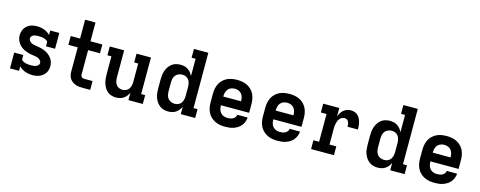

<svg xmlns="http://www.w3.org/2000/svg" viewBox="-31 -1426 5312 2125"><g transform="rotate(15 2625.0 -363.5)"><path d="M345 8Q324 8 303 4.5Q282 1 262 -6Q242 -13 224 -24.5Q206 -36 191 -51V0H87V-181H191V-136Q191 -128 197 -122Q203 -116 209.5 -112Q216 -108 223.5 -105Q231 -102 238.5 -100Q246 -98 254 -96.5Q262 -95 270 -94.5Q278 -94 286 -93.5Q294 -93 301 -93Q316 -93 330.5 -94.5Q345 -96 358.5 -101Q372 -106 383 -117Q394 -128 394 -142Q394 -157 384.5 -169.5Q375 -182 361.5 -189.5Q348 -197 333.5 -200Q319 -203 304 -205Q289 -207 274 -209.5Q259 -212 244.5 -216Q230 -220 216 -225Q202 -230 188.5 -237Q175 -244 163 -253Q151 -262 140.5 -273Q130 -284 121.5 -296.5Q113 -309 107 -323Q101 -337 98 -351.5Q95 -366 95 -381Q95 -412 107 -441Q119 -470 142 -490.5Q165 -511 195 -519.5Q225 -528 256 -528Q277 -528 298 -524.5Q319 -521 338.5 -514Q358 -507 376 -495.5Q394 -484 409 -469V-520H513V-339H409V-384Q409 -392 403 -398Q397 -404 390.5 -408Q384 -412 376.5 -415Q369 -418 361.5 -420Q354 -422 346.5 -423.5Q339 -425 331 -425.5Q323 -426 315 -426.5Q307 -427 299 -427Q286 -427 272 -425.5Q258 -424 245.5 -419Q233 -414 223.5 -403Q214 -392 214 -379Q214 -364 223.5 -351Q233 -338 246 -331Q259 -324 274 -321Q289 -318 304 -315.5Q319 -313 333.5 -310.5Q348 -308 363 -304Q378 -300 392 -295Q406 -290 419 -283Q432 -276 444.5 -267Q457 -258 467.5 -247.5Q478 -237 486.5 -224.5Q495 -212 501 -198Q507 -184 510 -169Q513 -154 513 -139Q513 -118 507.5 -97.5Q502 -77 490.5 -59.5Q479 -42 462.5 -28.5Q446 -15 427 -7Q408 1 387 4.5Q366 8 345 8Z M915 0Q894 0 874 -2.5Q854 -5 835 -12.5Q816 -20 799.5 -32Q783 -44 772 -61Q761 -78 756 -98Q751 -118 751 -139V-419H644V-520H751V-735H870V-520H1006V-419H870V-139Q870 -130 873.5 -122Q877 -114 883.5 -109Q890 -104 898 -102.5Q906 -101 915 -101H1006V0Z M1302 8Q1276 8 1251 0.5Q1226 -7 1206 -23Q1186 -39 1172.5 -61.5Q1159 -84 1151 -108.5Q1143 -133 1140 -158.5Q1137 -184 1137 -210V-419H1091V-520H1256V-210Q1256 -189 1260.5 -167.5Q1265 -146 1277 -128.5Q1289 -111 1309 -102Q1329 -93 1350 -93Q1371 -93 1391 -102Q1411 -111 1423 -128.5Q1435 -146 1439.5 -167.5Q1444 -189 1444 -210V-419H1398V-520H1563V-101H1609V0H1444V-85Q1435 -65 1421 -46.5Q1407 -28 1388 -15.5Q1369 -3 1346.5 2.5Q1324 8 1302 8Z M1901 8Q1875 8 1849 1Q1823 -6 1802.5 -22Q1782 -38 1767 -60Q1752 -82 1743.5 -107Q1735 -132 1732 -158Q1729 -184 1729 -210V-310Q1729 -336 1732 -362Q1735 -388 1743.5 -413Q1752 -438 1767 -460Q1782 -482 1802.5 -498Q1823 -514 1849 -521Q1875 -528 1901 -528Q1924 -528 1946.5 -522.5Q1969 -517 1987.5 -504.5Q2006 -492 2020.5 -474Q2035 -456 2044 -435V-634H1998V-735H2163V-101H2209V0H2044V-85Q2035 -64 2020.5 -46Q2006 -28 1987.5 -15.5Q1969 -3 1946.5 2.5Q1924 8 1901 8ZM1949 -93Q1971 -93 1991 -102Q2011 -111 2023 -128.5Q2035 -146 2039.5 -167.5Q2044 -189 2044 -210V-310Q2044 -331 2039.5 -352.5Q2035 -374 2023 -391.5Q2011 -409 1991 -418Q1971 -427 1949 -427Q1927 -427 1906 -418.5Q1885 -410 1871.5 -393Q1858 -376 1853 -354Q1848 -332 1848 -310V-210Q1848 -188 1853 -166Q1858 -144 1871.5 -127Q1885 -110 1906 -101.5Q1927 -93 1949 -93Z M2553 8Q2523 8 2493.5 3Q2464 -2 2437.5 -15Q2411 -28 2389 -48.5Q2367 -69 2353.5 -95.5Q2340 -122 2334.5 -151Q2329 -180 2329 -210V-310Q2329 -339 2334.5 -368.5Q2340 -398 2353 -424Q2366 -450 2387.5 -471Q2409 -492 2435.5 -505Q2462 -518 2491.5 -523Q2521 -528 2550 -528Q2579 -528 2608.5 -523Q2638 -518 2664.5 -505Q2691 -492 2712.5 -471Q2734 -450 2747 -424Q2760 -398 2765.5 -368.5Q2771 -339 2771 -310V-210H2448Q2448 -187 2453.5 -165Q2459 -143 2473.5 -126Q2488 -109 2509.5 -101Q2531 -93 2553 -93Q2569 -93 2585 -95.5Q2601 -98 2615 -105.5Q2629 -113 2639 -126Q2649 -139 2650 -155H2769Q2767 -130 2758 -106Q2749 -82 2733.5 -62.5Q2718 -43 2696.5 -29Q2675 -15 2651.5 -6.5Q2628 2 2603 5Q2578 8 2553 8ZM2652 -310Q2652 -332 2647 -354Q2642 -376 2628 -393.5Q2614 -411 2593 -419Q2572 -427 2550 -427Q2528 -427 2507 -419Q2486 -411 2472 -393.5Q2458 -376 2453 -354Q2448 -332 2448 -310Z M3153 8Q3123 8 3093.5 3Q3064 -2 3037.5 -15Q3011 -28 2989 -48.5Q2967 -69 2953.5 -95.5Q2940 -122 2934.5 -151Q2929 -180 2929 -210V-310Q2929 -339 2934.5 -368.5Q2940 -398 2953 -424Q2966 -450 2987.5 -471Q3009 -492 3035.5 -505Q3062 -518 3091.5 -523Q3121 -528 3150 -528Q3179 -528 3208.5 -523Q3238 -518 3264.5 -505Q3291 -492 3312.5 -471Q3334 -450 3347 -424Q3360 -398 3365.5 -368.5Q3371 -339 3371 -310V-210H3048Q3048 -187 3053.5 -165Q3059 -143 3073.5 -126Q3088 -109 3109.5 -101Q3131 -93 3153 -93Q3169 -93 3185 -95.5Q3201 -98 3215 -105.5Q3229 -113 3239 -126Q3249 -139 3250 -155H3369Q3367 -130 3358 -106Q3349 -82 3333.5 -62.5Q3318 -43 3296.5 -29Q3275 -15 3251.5 -6.5Q3228 2 3203 5Q3178 8 3153 8ZM3252 -310Q3252 -332 3247 -354Q3242 -376 3228 -393.5Q3214 -411 3193 -419Q3172 -427 3150 -427Q3128 -427 3107 -419Q3086 -411 3072 -393.5Q3058 -376 3053 -354Q3048 -332 3048 -310Z M3537 0V-101H3602V-419H3537V-520H3721V-424Q3729 -445 3741 -464.5Q3753 -484 3770 -498.5Q3787 -513 3808.5 -520.5Q3830 -528 3853 -528Q3874 -528 3895 -521.5Q3916 -515 3931.5 -500.5Q3947 -486 3957 -467Q3967 -448 3972.5 -427.5Q3978 -407 3980 -385.5Q3982 -364 3982 -343H3863Q3863 -357 3861 -371Q3859 -385 3853 -398Q3847 -411 3835 -419Q3823 -427 3809 -427Q3793 -427 3778 -420Q3763 -413 3752.5 -400Q3742 -387 3736 -372Q3730 -357 3726.5 -341Q3723 -325 3722 -308.5Q3721 -292 3721 -276V-101H3799V0Z M4301 8Q4275 8 4249 1Q4223 -6 4202.5 -22Q4182 -38 4167 -60Q4152 -82 4143.5 -107Q4135 -132 4132 -158Q4129 -184 4129 -210V-310Q4129 -336 4132 -362Q4135 -388 4143.5 -413Q4152 -438 4167 -460Q4182 -482 4202.5 -498Q4223 -514 4249 -521Q4275 -528 4301 -528Q4324 -528 4346.5 -522.5Q4369 -517 4387.5 -504.5Q4406 -492 4420.5 -474Q4435 -456 4444 -435V-634H4398V-735H4563V-101H4609V0H4444V-85Q4435 -64 4420.5 -46Q4406 -28 4387.5 -15.5Q4369 -3 4346.5 2.5Q4324 8 4301 8ZM4349 -93Q4371 -93 4391 -102Q4411 -111 4423 -128.5Q4435 -146 4439.5 -167.5Q4444 -189 4444 -210V-310Q4444 -331 4439.5 -352.5Q4435 -374 4423 -391.5Q4411 -409 4391 -418Q4371 -427 4349 -427Q4327 -427 4306 -418.5Q4285 -410 4271.5 -393Q4258 -376 4253 -354Q4248 -332 4248 -310V-210Q4248 -188 4253 -166Q4258 -144 4271.5 -127Q4285 -110 4306 -101.5Q4327 -93 4349 -93Z M4953 8Q4923 8 4893.5 3Q4864 -2 4837.5 -15Q4811 -28 4789 -48.5Q4767 -69 4753.5 -95.5Q4740 -122 4734.5 -151Q4729 -180 4729 -210V-310Q4729 -339 4734.5 -368.5Q4740 -398 4753 -424Q4766 -450 4787.5 -471Q4809 -492 4835.5 -505Q4862 -518 4891.5 -523Q4921 -528 4950 -528Q4979 -528 5008.5 -523Q5038 -518 5064.5 -505Q5091 -492 5112.5 -471Q5134 -450 5147 -424Q5160 -398 5165.5 -368.5Q5171 -339 5171 -310V-210H4848Q4848 -187 4853.5 -165Q4859 -143 4873.5 -126Q4888 -109 4909.5 -101Q4931 -93 4953 -93Q4969 -93 4985 -95.5Q5001 -98 5015 -105.5Q5029 -113 5039 -126Q5049 -139 5050 -155H5169Q5167 -130 5158 -106Q5149 -82 5133.5 -62.5Q5118 -43 5096.5 -29Q5075 -15 5051.5 -6.5Q5028 2 5003 5Q4978 8 4953 8ZM5052 -310Q5052 -332 5047 -354Q5042 -376 5028 -393.5Q5014 -411 4993 -419Q4972 -427 4950 -427Q4928 -427 4907 -419Q4886 -411 4872 -393.5Q4858 -376 4853 -354Q4848 -332 4848 -310Z"/></g></svg>

Font: Iosevka Etoile
Style: Bold
Weight: 700
Designer: Belleve Invis
Foundry: Belleve Invis
Version: Version 28.1.0; ttfautohint (v1.8.4)